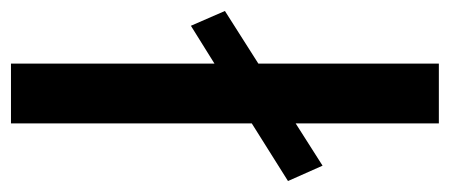

<svg xmlns="http://www.w3.org/2000/svg" viewBox="-282 -565 820 350"><g transform="rotate(90 128.0 -390.0)"><path d="M0 -328 69 -371V0H178V-439L283 -505L255 -568L178 -519V-780H69V-451L-27 -390Z"/></g></svg>

Font: Jost Medium
Style: Regular
Weight: 500
Version: Version 3.710